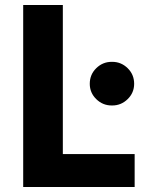

<svg xmlns="http://www.w3.org/2000/svg" viewBox="-20 -750 580 770"><path d="M73 0V-730H232V-132H520V0ZM430 -502Q466 -502 492 -476.5Q518 -451 518 -414Q518 -378 492 -352.5Q466 -327 430 -327H428Q392 -327 366 -352.5Q340 -378 340 -414Q340 -451 366 -476.5Q392 -502 428 -502Z"/></svg>

Font: Freely
Style: Bold
Weight: 700
Designer: Kris Sowersby
Foundry: Klim Type Foundry
Version: Version 1.006;hotconv 1.0.113;makeotfexe 2.5.65598;200799169